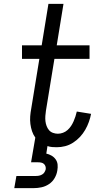

<svg xmlns="http://www.w3.org/2000/svg" viewBox="-20 -755 540 995"><path d="M54 220 65 157H165Q174 157 182 155.5Q190 154 198 149.5Q206 145 210.5 137.5Q215 130 217 122Q218 114 215.5 106.5Q213 99 207 94Q201 89 193 87.5Q185 86 176 86H141L163 -42Q152 -57 146 -75Q140 -93 137.5 -112.5Q135 -132 136.5 -152Q138 -172 142 -193L184 -450H94V-520H196L231 -735H309L274 -520H444V-450H262L218 -181Q216 -168 215 -154Q214 -140 215.5 -127Q217 -114 221.5 -102Q226 -90 234 -80.5Q242 -71 254.5 -66.5Q267 -62 280 -62Q293 -62 306.5 -67Q320 -72 330.5 -81.5Q341 -91 348.5 -102.5Q356 -114 361.5 -126.5Q367 -139 371 -151.5Q375 -164 378 -177L452 -165Q448 -144 440.5 -123Q433 -102 421.5 -82Q410 -62 394 -45Q378 -28 358.5 -15.5Q339 -3 317.5 2.5Q296 8 274 8Q262 8 250 7Q238 6 226 2L220 41Q234 44 247 51.5Q260 59 268.5 71Q277 83 278.5 98Q280 113 277 129Q274 149 263 168Q252 187 234 199Q216 211 195.5 215.5Q175 220 154 220Z"/></svg>

Font: Iosevka
Style: Italic
Weight: 400
Italic angle: -9°
Monospace: yes
Designer: Belleve Invis
Foundry: Belleve Invis
Version: Version 32.5.0; ttfautohint (v1.8.4)